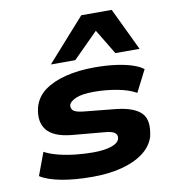

<svg xmlns="http://www.w3.org/2000/svg" viewBox="-86 -852 847 938"><g transform="rotate(-10 337.0 -382.5)"><path d="M298 11Q208 11 141.5 -2Q75 -15 40 -38L82 -151Q112 -135 152.5 -125Q193 -115 237 -110.5Q281 -106 321 -106Q376 -106 411 -117.5Q446 -129 452 -150Q457 -168 444.5 -179Q432 -190 398 -193L231 -208Q143 -217 110 -258.5Q77 -300 94 -370Q108 -420 150 -451Q192 -482 256 -498Q320 -514 399 -514Q457 -514 504.5 -507.5Q552 -501 586.5 -489.5Q621 -478 639 -463L584 -355Q547 -376 490.5 -386.5Q434 -397 377 -397Q316 -397 286.5 -384Q257 -371 251 -355Q247 -337 259 -326Q271 -315 309 -311L470 -295Q558 -285 592.5 -248.5Q627 -212 608 -132Q593 -86 550 -54Q507 -22 442.5 -5.5Q378 11 298 11ZM192 -565 380 -776H531L632 -565H512L437 -689L313 -565Z"/></g></svg>

Font: Nunito Sans 7pt Expanded ExtraBold
Style: Italic
Weight: 800
Width: 7
Italic angle: -9°
Designer: Vernon Adams
Foundry: Vernon Adams
Version: Version 3.101;gftools[0.9.27]